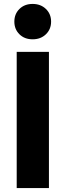

<svg xmlns="http://www.w3.org/2000/svg" viewBox="-20 -957 333 977"><path d="M79 -911.5Q105 -937 146 -937Q187 -937 213.5 -911.5Q240 -886 240 -847Q240 -808 213.5 -782.5Q187 -757 146 -757Q105 -757 79 -782.5Q53 -808 53 -847Q53 -886 79 -911.5ZM229 -693V0H65V-693Z"/></svg>

Font: Fira Sans
Style: Bold
Weight: 700
Designer: bBox Type GmbH & Carrois Corporate GbR & Edenspiekermann AG
Foundry: bBox Type GmbH & Carrois Corporate GbR & Edenspiekermann AG
Version: Version 4.301;PS 004.301;hotconv 1.0.88;makeotf.lib2.5.64775